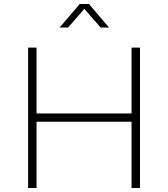

<svg xmlns="http://www.w3.org/2000/svg" viewBox="-20 -936 837 956"><path d="M423 -916 523 -799H481L400 -892L319 -799H277L377 -916ZM677 -699V0H635V-330H162V0H120V-699H162V-371H635V-699Z"/></svg>

Font: Montserrat Ultra Light
Style: Regular
Weight: 200
Designer: Julieta Ulanovsky
Foundry: Julieta Ulanovsky
Version: Version 3.100;PS 003.100;hotconv 1.0.88;makeotf.lib2.5.64775